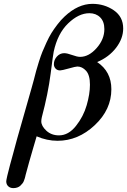

<svg xmlns="http://www.w3.org/2000/svg" viewBox="-20 -720 655 990"><path d="M12.2 214.8Q12.2 210 17.6 186Q22.9 162.1 31.5 131.1Q40 100.1 48.1 70.6Q56.2 41 62 19L67.9 -2.9L143.1 -267.1Q145 -272.9 154.1 -306.9Q163.1 -340.8 166.5 -354.5Q169.9 -368.2 180.4 -401.1Q190.9 -434.1 198.5 -452.6Q206.1 -471.2 219.5 -500.5Q232.9 -529.8 245.4 -549.8Q257.8 -569.8 275.9 -593.5Q293.9 -617.2 313 -634.8Q381.8 -699.7 456.1 -700.2Q518.1 -700.2 566.7 -667Q615.2 -633.8 615.2 -573.2Q615.2 -521.5 578.6 -473.6Q542 -425.8 481 -399.9Q554.2 -351.1 554.2 -259.8Q554.2 -154.8 468.5 -74.5Q382.8 5.9 276.9 5.9Q221.7 5.9 168.9 -17.1Q168 -13.2 149.4 49.3Q130.9 111.8 111.8 183.1L110.8 188Q109.9 193.8 107.9 199Q106 204.1 103.5 211.7Q101.1 219.2 95.9 225.6Q90.8 231.9 85 237.5Q79.1 243.2 69.6 246.6Q60.1 250 48.8 250Q32.7 250 22.5 240.5Q12.2 231 12.2 214.8ZM192.9 -94.2Q192.9 -70.3 219 -46.1Q245.1 -22 284.2 -22Q333 -22 371.6 -70.6Q410.2 -119.1 427 -177.5Q443.8 -235.8 443.8 -283.2Q443.8 -333 423.8 -355Q403.8 -377 378.9 -377Q370.1 -377 334.5 -366.9Q298.8 -356.9 290 -356.9Q274.9 -356.9 266.4 -366.5Q257.8 -376 257.8 -389.2Q257.8 -411.1 273.4 -428.5Q289.1 -445.8 311 -445.8Q326.2 -445.8 352.1 -436.3Q377.9 -426.8 393.1 -426.8Q438 -426.8 478 -471.9Q518.1 -517.1 518.1 -569.8Q518.1 -608.9 496.6 -630.4Q475.1 -651.9 440.9 -651.9Q385.7 -651.9 331.3 -599.4Q276.9 -546.9 256.8 -453.1Q253.9 -440.9 241 -339.4Q228 -237.8 195.8 -116.2Q192.9 -104 192.9 -94.2Z"/></svg>

Font: CMU Serif
Style: BoldItalic
Weight: 700
Italic angle: -14.04°
Version: Version 0.7.0